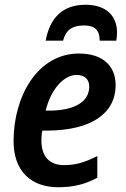

<svg xmlns="http://www.w3.org/2000/svg" viewBox="-20 -777 528 807"><path d="M172 -606H245C257 -652 285 -670 333 -670C380 -670 399 -649 399 -606H469C470 -617 472 -628 472 -640C472 -706 431 -757 339 -757C246 -757 190 -705 172 -606ZM225 10C290 10 339 -3 389 -30V-121C335 -94 298 -83 249 -83C187 -83 154 -120 154 -187C154 -201 155 -214 158 -228H174C368 -228 466 -303 466 -419C466 -500 412 -552 312 -552C137 -552 37 -371 37 -184C37 -59 109 10 225 10ZM184 -312H172C194 -403 249 -462 302 -462C337 -462 355 -443 355 -413C355 -351 297 -312 184 -312Z"/></svg>

Font: Noto Sans SemiCondensed SemiBold
Style: Italic
Weight: 600
Width: 4
Italic angle: -12°
Designer: Monotype Design Team
Foundry: Monotype Imaging Inc.
Version: Version 2.013